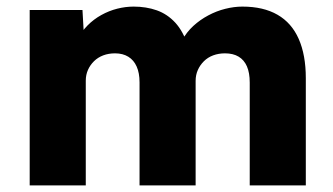

<svg xmlns="http://www.w3.org/2000/svg" viewBox="-20 -562 1009 582"><path d="M70 0V-531.7H230L235.3 -438.3L213.7 -439.7Q226.3 -465.7 245.2 -484.7Q264 -503.7 287.2 -516.5Q310.3 -529.3 335.5 -535.7Q360.7 -542 385 -542Q423.3 -542 455.3 -530.7Q487.3 -519.3 511.3 -493.3Q535.3 -467.3 550 -422.3L524 -424.3L531.7 -439.3Q545.3 -464.3 565.8 -483.2Q586.3 -502 611.3 -515.3Q636.3 -528.7 663 -535.3Q689.7 -542 714.7 -542Q778.3 -542 821.2 -517.3Q864 -492.7 885.5 -444Q907 -395.3 907 -325V0H737V-311.7Q737 -341.3 728.5 -360.8Q720 -380.3 703.3 -390.3Q686.7 -400.3 662 -400.3Q642.7 -400.3 626.2 -394.2Q609.7 -388 598 -376.3Q586.3 -364.7 579.7 -349.8Q573 -335 573 -316.7V0H403V-312.3Q403 -340.7 394.3 -360.2Q385.7 -379.7 369 -390Q352.3 -400.3 328.7 -400.3Q309.3 -400.3 293 -394.2Q276.7 -388 265 -376.5Q253.3 -365 246.7 -350.2Q240 -335.3 240 -317.3V0Z"/></svg>

Font: Lexend Medium
Style: Regular
Weight: 500
Designer: Bonnie Shaver-Troup, Thomas Jockin
Foundry: Lexend
Version: Version 1.005